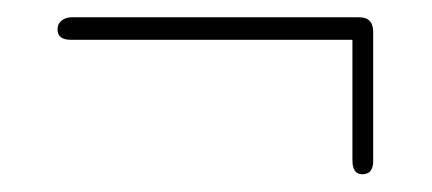

<svg xmlns="http://www.w3.org/2000/svg" viewBox="-20 -447 500 222"><path d="M46.5 -413Q46.5 -419.5 51.2 -423.2Q56 -427 62.5 -427H395.5Q411.5 -427 411.5 -410V-261Q411.5 -245.5 399 -245.5Q387.5 -245.5 387.5 -261.5V-401H62Q46.5 -401 46.5 -413Z"/></svg>

Font: Fraunces 144pt S050 Light
Style: Regular
Weight: 300
Version: Version 1.000; ttfautohint (v1.8.3)